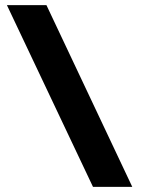

<svg xmlns="http://www.w3.org/2000/svg" viewBox="-20 -725 546 745"><path d="M6.8 -705.1H160.2L493.2 0H340.8Z"/></svg>

Font: Kadwa
Style: Regular
Weight: 400
Designer: Sol Matas
Foundry: Sol Matas
Version: Version 1.000;PS 001.000;hotconv 1.0.70;makeotf.lib2.5.58329